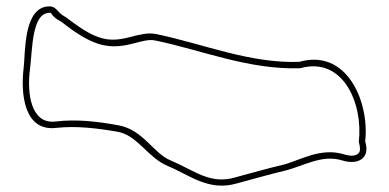

<svg xmlns="http://www.w3.org/2000/svg" viewBox="-20 -701 1221 602"><path d="M309 -579C252 -590 193 -645 180 -651C163 -659 156 -682 135 -681C52 -681 60 -533 54 -486C45 -413 53 -288 156 -300C219 -307 284 -299 348 -288C412 -277 442 -207 507 -180C575 -152 634 -100 723 -126C772 -139 823 -154 870 -165C930 -179 988 -218 1053 -198C1101 -183 1142 -203 1125 -258C1139 -381 1068 -550 918 -507C762 -502 619 -563 471 -594C417 -605 371 -567 309 -579ZM1105 -256C1108 -245 1110 -232 1108 -227C1105 -217 1091 -207 1059 -217C984 -240 919 -197 866 -184C818 -173 768 -158 718 -145C639 -121 589 -167 515 -198C461 -220 429 -294 352 -308C287 -320 220 -328 154 -320C77 -311 64 -408 74 -484C82 -546 79 -661 136 -661C144 -661 139 -650 172 -633C179 -629 244 -571 306 -559C378 -545 426 -583 467 -574C613 -544 758 -482 921 -487C1056 -525 1119 -376 1105 -256Z"/></svg>

Font: CISF Camouflage Kit
Style: OuLn
Weight: 400
Designer: Robert Jablonski, Jasper
Foundry: Cannot Into Space Fonts
Version: Version 1.27